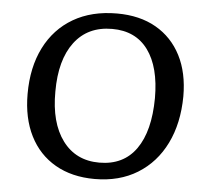

<svg xmlns="http://www.w3.org/2000/svg" viewBox="-52 -770 901 839"><g transform="rotate(5 398.5 -350.5)"><path d="M69 -331Q69 -448 112.5 -534.5Q156 -621 236.5 -668Q317 -715 428 -715Q528 -715 599.5 -674Q671 -633 709.5 -558Q748 -483 748 -379Q747 -261 703.5 -172.5Q660 -84 580.5 -35Q501 14 393 14Q293 14 220 -28Q147 -70 108 -147.5Q69 -225 69 -331ZM189 -352Q188 -215 246 -137Q304 -59 407 -59Q513 -59 568.5 -137.5Q624 -216 625 -361Q625 -497 570.5 -571.5Q516 -646 413 -646Q306 -646 247.5 -568.5Q189 -491 189 -352Z"/></g></svg>

Font: Literata 7pt Medium
Style: Italic
Weight: 500
Italic angle: -2°
Designer: Latin by Veronika Burian and Jose Scaglione. Greek by Irene Vlachou. Cyrillic by Vera Evstafieva
Foundry: TypeTogether
Version: Version 3.002